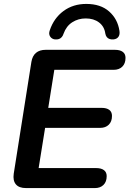

<svg xmlns="http://www.w3.org/2000/svg" viewBox="-20 -959 660 979"><path d="M113 0Q77 0 61 -19Q45 -38 50 -73L140 -643Q145 -674 163.5 -689.5Q182 -705 213 -705H566Q592 -705 606 -694.5Q620 -684 620 -664Q620 -635 603.5 -619Q587 -603 560 -603H257L226 -409H498Q524 -409 537.5 -398.5Q551 -388 551 -368Q551 -339 534.5 -323Q518 -307 491 -307H210L177 -102H470Q496 -102 510 -91.5Q524 -81 524 -61Q524 -32 507.5 -16Q491 0 464 0ZM260 -758Q244 -760 235.5 -773Q227 -786 234 -805Q255 -867 304 -903Q353 -939 420 -939Q493 -939 536.5 -900.5Q580 -862 589 -802Q592 -783 584 -771.5Q576 -760 559 -758Q548 -757 539 -760Q530 -763 524.5 -770Q519 -777 517 -788Q512 -824 485 -844.5Q458 -865 417 -865Q379 -865 348.5 -845.5Q318 -826 304 -787Q301 -777 295 -770Q289 -763 280.5 -760Q272 -757 260 -758Z"/></svg>

Font: Nunito ExtraLight
Style: Bold Italic
Weight: 700
Italic angle: -9°
Version: Version 3.602